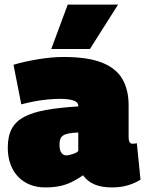

<svg xmlns="http://www.w3.org/2000/svg" viewBox="-20 -809 636 839"><path d="M14 -164Q14 -214 31.5 -246.5Q49 -279 86 -298.5Q123 -318 181.5 -328.5Q240 -339 322 -344V-346Q322 -363 300.5 -370Q279 -377 241 -377Q219 -377 191 -374.5Q163 -372 133 -366.5Q103 -361 73 -353L39 -526Q86 -540 146 -550Q206 -560 258 -560Q362 -560 424 -536Q486 -512 514 -465Q542 -418 542 -349V-212Q542 -193 547 -187Q552 -181 558 -181Q563 -181 568.5 -181.5Q574 -182 578 -183L594 -24Q571 -9 539.5 0.5Q508 10 469 10Q423 10 392 -3.5Q361 -17 343 -43Q317 -25 292 -13Q267 -1 239.5 4.5Q212 10 177 10Q141 10 111 -2Q81 -14 59 -37Q37 -60 25.5 -92Q14 -124 14 -164ZM240 -177Q240 -152 248.5 -141Q257 -130 270 -130Q276 -130 286 -132.5Q296 -135 306.5 -139Q317 -143 322 -149V-230Q297 -229 281 -226Q265 -223 256 -217Q247 -211 243.5 -201.5Q240 -192 240 -177ZM204 -595 276 -789H496L373 -595Z"/></svg>

Font: Georama Black
Style: Regular
Weight: 900
Designer: Jean-Baptiste Levee
Foundry: Production Type
Version: Version 1.001